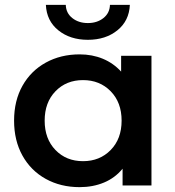

<svg xmlns="http://www.w3.org/2000/svg" viewBox="-20 -764 721 791"><path d="M604 -534V0H485V-69Q454 -31 408.5 -12Q363 7 308 7Q230 7 168.5 -27Q107 -61 72.5 -123Q38 -185 38 -267Q38 -349 72.5 -410.5Q107 -472 168.5 -506Q230 -540 308 -540Q360 -540 403.5 -522Q447 -504 479 -469V-534ZM481 -267Q481 -342 436 -388Q391 -434 322 -434Q253 -434 208.5 -388Q164 -342 164 -267Q164 -192 208.5 -146Q253 -100 322 -100Q391 -100 436 -146Q481 -192 481 -267ZM169 -744H251Q252 -710 278 -689.5Q304 -669 342 -669Q380 -669 406 -689.5Q432 -710 433 -744H515Q512 -678 463.5 -639Q415 -600 342 -600Q269 -600 220.5 -639Q172 -678 169 -744Z"/></svg>

Font: mBank SemiBold
Style: Regular
Weight: 600
Designer: Julieta Ulanovsky
Foundry: Julieta Ulanovsky
Version: Version 7.200